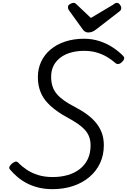

<svg xmlns="http://www.w3.org/2000/svg" viewBox="-20 -1307 892 1348"><path d="M349 21Q294 21 248.5 9.5Q203 -2 166.5 -21.5Q130 -41 101.5 -65.5Q73 -90 51 -116Q41 -127 47 -138Q53 -149 63 -158Q77 -169 87.5 -172Q98 -175 108 -165Q134 -138 168.5 -115Q203 -92 248 -78Q293 -64 350 -64Q407 -64 455.5 -78Q504 -92 540 -120Q576 -148 596 -189.5Q616 -231 616 -286Q616 -320 605.5 -347.5Q595 -375 574.5 -397Q554 -419 524.5 -439Q495 -459 457 -480Q421 -499 389.5 -520.5Q358 -542 331.5 -566.5Q305 -591 286 -620Q267 -649 256.5 -685.5Q246 -722 246 -767Q246 -825 269 -874Q292 -923 334.5 -959Q377 -995 437 -1015Q497 -1035 570 -1035Q627 -1035 678 -1018.5Q729 -1002 771 -974.5Q813 -947 843 -916Q854 -906 851.5 -894.5Q849 -883 836 -871Q825 -860 812.5 -858Q800 -856 791 -864Q765 -887 732.5 -906.5Q700 -926 660 -938Q620 -950 570 -950Q520 -950 477.5 -938Q435 -926 404 -902.5Q373 -879 356 -845.5Q339 -812 339 -767Q339 -731 348.5 -701.5Q358 -672 378 -648Q398 -624 429.5 -601.5Q461 -579 506 -556Q556 -530 594 -501.5Q632 -473 657.5 -440.5Q683 -408 696 -370.5Q709 -333 709 -287Q709 -218 682.5 -161.5Q656 -105 607.5 -64Q559 -23 493 -1Q427 21 349 21ZM800 -1287Q812 -1287 821.5 -1275Q831 -1263 831 -1252Q831 -1242 828 -1237Q825 -1232 820 -1228L657 -1102Q642 -1090 628.5 -1084.5Q615 -1079 599 -1079Q586 -1079 575.5 -1086Q565 -1093 557 -1106L464 -1235Q459 -1243 458 -1248Q457 -1253 457 -1258Q457 -1270 471.5 -1278.5Q486 -1287 496 -1287Q506 -1287 511 -1282Q516 -1277 523 -1271L618 -1181L771 -1272Q777 -1276 784.5 -1281.5Q792 -1287 800 -1287Z"/></svg>

Font: Playwrite CO
Style: Regular
Weight: 400
Designer: Veronika Burian, José Scaglione
Foundry: TypeTogether
Version: Version 1.000